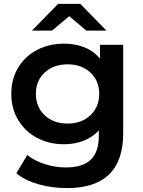

<svg xmlns="http://www.w3.org/2000/svg" viewBox="-20 -764 734 985"><path d="M612 -534V-81Q612 201 324 201Q247 201 178 181.5Q109 162 64 125L120 31Q155 60 208.5 77.5Q262 95 317 95Q405 95 446 55Q487 15 487 -67V-95Q455 -60 409 -42Q363 -24 308 -24Q232 -24 170.5 -56.5Q109 -89 73.5 -148Q38 -207 38 -283Q38 -359 73.5 -417.5Q109 -476 170.5 -508Q232 -540 308 -540Q366 -540 413.5 -521Q461 -502 493 -463V-534ZM489 -283Q489 -350 443.5 -392Q398 -434 327 -434Q255 -434 209.5 -392Q164 -350 164 -283Q164 -215 209.5 -172.5Q255 -130 327 -130Q398 -130 443.5 -172.5Q489 -215 489 -283ZM423 -607 335 -681 247 -607H144L278 -744H392L526 -607Z"/></svg>

Font: mBank SemiBold
Style: Regular
Weight: 600
Designer: Julieta Ulanovsky
Foundry: Julieta Ulanovsky
Version: Version 7.200